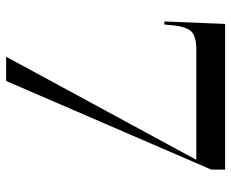

<svg xmlns="http://www.w3.org/2000/svg" viewBox="-84 -670 754 626"><g transform="rotate(90 293.0 -357.0)"><path d="M165 0H244L533 -669V-714H58L50 -516H60L63 -547Q68 -591 84.5 -605.5Q101 -620 141 -620H501Z"/></g></svg>

Font: Noto Serif Display Semi
Style: Regular
Weight: 600
Designer: Monotype Design Team
Foundry: Monotype Imaging Inc.
Version: Version 1.900